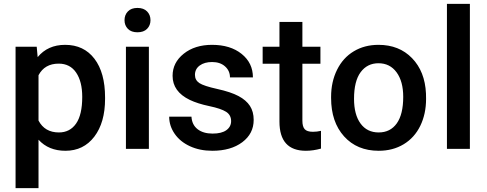

<svg xmlns="http://www.w3.org/2000/svg" viewBox="-20 -770 2519 993"><path d="M523.4 -258.8Q523.4 -136.2 467.8 -63.2Q412.1 9.8 318.4 9.8Q231.4 9.8 179.2 -47.4V203.1H60.5V-528.3H169.9L174.8 -474.6Q227.1 -538.1 316.9 -538.1Q413.6 -538.1 468.5 -466.1Q523.4 -394 523.4 -266.1ZM405.3 -269Q405.3 -348.1 373.8 -394.5Q342.3 -440.9 283.7 -440.9Q210.9 -440.9 179.2 -380.9V-146.5Q211.4 -85 284.7 -85Q341.3 -85 373.3 -130.6Q405.3 -176.3 405.3 -269Z M750 0H631.3V-528.3H750ZM624 -665.5Q624 -692.9 641.4 -710.9Q658.7 -729 690.9 -729Q723.1 -729 740.7 -710.9Q758.3 -692.9 758.3 -665.5Q758.3 -638.7 740.7 -620.8Q723.1 -603 690.9 -603Q658.7 -603 641.4 -620.8Q624 -638.7 624 -665.5Z M1175.3 -143.6Q1175.3 -175.3 1149.2 -191.9Q1123 -208.5 1062.5 -221.2Q1002 -233.9 961.4 -253.4Q872.6 -296.4 872.6 -377.9Q872.6 -446.3 930.2 -492.2Q987.8 -538.1 1076.7 -538.1Q1171.4 -538.1 1229.7 -491.2Q1288.1 -444.3 1288.1 -369.6H1169.4Q1169.4 -403.8 1144 -426.5Q1118.7 -449.2 1076.7 -449.2Q1037.6 -449.2 1012.9 -431.2Q988.3 -413.1 988.3 -382.8Q988.3 -355.5 1011.2 -340.3Q1034.2 -325.2 1104 -309.8Q1173.8 -294.4 1213.6 -273.2Q1253.4 -252 1272.7 -222.2Q1292 -192.4 1292 -149.9Q1292 -78.6 1232.9 -34.4Q1173.8 9.8 1078.1 9.8Q1013.2 9.8 962.4 -13.7Q911.6 -37.1 883.3 -78.1Q855 -119.1 855 -166.5H970.2Q972.7 -124.5 1002 -101.8Q1031.2 -79.1 1079.6 -79.1Q1126.5 -79.1 1150.9 -96.9Q1175.3 -114.7 1175.3 -143.6Z M1543.9 -656.7V-528.3H1637.2V-440.4H1543.9V-145.5Q1543.9 -115.2 1555.9 -101.8Q1567.9 -88.4 1598.6 -88.4Q1619.1 -88.4 1640.1 -93.3V-1.5Q1599.6 9.8 1562 9.8Q1425.3 9.8 1425.3 -141.1V-440.4H1338.4V-528.3H1425.3V-656.7Z M1692.4 -269Q1692.4 -346.7 1723.1 -408.9Q1753.9 -471.2 1809.6 -504.6Q1865.2 -538.1 1937.5 -538.1Q2044.4 -538.1 2111.1 -469.2Q2177.7 -400.4 2183.1 -286.6L2183.6 -258.8Q2183.6 -180.7 2153.6 -119.1Q2123.5 -57.6 2067.6 -23.9Q2011.7 9.8 1938.5 9.8Q1826.7 9.8 1759.5 -64.7Q1692.4 -139.2 1692.4 -263.2ZM1811 -258.8Q1811 -177.2 1844.7 -131.1Q1878.4 -85 1938.5 -85Q1998.5 -85 2032 -131.8Q2065.4 -178.7 2065.4 -269Q2065.4 -349.1 2031 -396Q1996.6 -442.9 1937.5 -442.9Q1879.4 -442.9 1845.2 -396.7Q1811 -350.6 1811 -258.8Z M2410.2 0H2291.5V-750H2410.2Z"/></svg>

Font: Roboto Medium
Style: Regular
Weight: 500
Designer: Google
Version: Version 2.134; 2016; ttfautohint (v1.6)